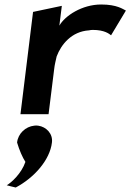

<svg xmlns="http://www.w3.org/2000/svg" viewBox="-20 -508 580 854"><path d="M211 126C216 87 186 56 150 51C144 50 138 50 132 51C94 55 60 86 56 126C66 160 80 192 93 212C76 263 31 304 10 316C24 320 37 323 50 326C133 282 202 203 211 126ZM540 -461C527 -467 501 -488 430 -488C345 -488 269 -438 244 -394L255 -482L127 -455L71 0H196L221 -201C223 -220 228 -239 232 -257C252 -310 298 -368 376 -373C381 -374 386 -375 392 -375C446 -375 466 -357 474 -351Z"/></svg>

Font: Bluebird
Style: ExtObl
Weight: 400
Designer: Jasper
Foundry: Cannot Into Space Fonts
Version: Version 0.98